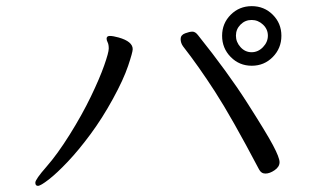

<svg xmlns="http://www.w3.org/2000/svg" viewBox="-20 -666 1040 625"><path d="M327 -540Q327 -549 337.5 -549Q348 -549 366 -544Q412 -531 412 -506Q412 -496 397 -451.5Q382 -407 347.5 -344Q313 -281 274.5 -229Q236 -177 200.5 -139.5Q165 -102 138.5 -81.5Q112 -61 103.5 -61Q95 -61 95 -71.5Q95 -82 131 -123Q167 -164 207 -228Q247 -292 275.5 -351Q304 -410 319 -452.5Q334 -495 334 -508Q334 -521 330.5 -528Q327 -535 327 -540ZM823 -115Q734 -284 680 -367.5Q626 -451 576 -515Q568 -526 568 -539Q568 -552 582.5 -557.5Q597 -563 606.5 -563Q616 -563 625 -551Q721 -431 784 -332.5Q847 -234 868.5 -193.5Q890 -153 890 -138Q890 -123 874 -112Q858 -101 844 -101Q830 -101 823 -115ZM799 -496Q820 -496 836 -512.5Q852 -529 852 -550Q852 -571 836 -586Q820 -601 799 -601Q778 -601 763 -586Q748 -571 748 -550Q748 -529 763 -512.5Q778 -496 799 -496ZM799.5 -646Q840 -646 868 -618Q896 -590 896 -549.5Q896 -509 868 -480.5Q840 -452 799.5 -452Q759 -452 731 -480.5Q703 -509 703 -549.5Q703 -590 731 -618Q759 -646 799.5 -646Z"/></svg>

Font: LXGW WenKai Mono Lite
Style: Regular
Weight: 400
Monospace: yes
Designer: LXGW / Fontworks Inc.
Foundry: LXGW / Fontworks Inc.
Version: Version 1.520; June 14, 2025